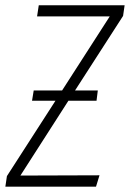

<svg xmlns="http://www.w3.org/2000/svg" viewBox="-29 -704 490 724"><path d="M440.9 -684.1 435.1 -644 253.9 -362.8H339.8L335 -324.2H229L47.9 -42L346.2 -43L333 0H-8.8L-2.9 -40L180.2 -324.2H91.8L98.1 -362.8H205.1L384.8 -642.1H110.8L117.2 -684.1Z"/></svg>

Font: Fira Sans Compressed ExtraLight
Style: Italic
Weight: 250
Width: 3
Italic angle: -8°
Designer: Carrois Corporate & Edenspiekermann AG
Foundry: Carrois Corporate GbR & Edenspiekermann AG
Version: Version 4.203;PS 004.203;hotconv 1.0.88;makeotf.lib2.5.64775